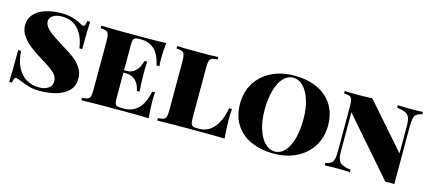

<svg xmlns="http://www.w3.org/2000/svg" viewBox="-51 -1061 3386 1513"><g transform="rotate(15 1642.0 -304.0)"><path d="M462.4 -585Q478 -576.2 484.1 -573.5Q490.2 -570.8 496.6 -570.8Q505.9 -570.8 510.7 -581.5Q515.6 -592.3 518.6 -615.2H541.5Q536.6 -550.3 536.6 -391.1H513.7Q504.4 -459.5 477.5 -505.9Q450.7 -552.2 410.6 -575.2Q370.6 -598.1 321.3 -598.1Q273.9 -598.1 245.6 -580.3Q217.3 -562.5 217.3 -533.2Q217.3 -508.3 235.1 -485.6Q252.9 -462.9 282 -441.9Q311 -420.9 368.2 -384.8L380.4 -377Q439.5 -342.3 477.8 -313.5Q516.1 -284.7 542.2 -245.4Q568.4 -206.1 568.4 -155.8Q568.4 -100.6 533.9 -62.5Q499.5 -24.4 437.5 -5.1Q375.5 14.2 293.5 14.2Q249.5 14.2 214.6 4.6Q179.7 -4.9 138.7 -21.5L127.4 -25.9Q101.1 -37.1 92.3 -37.1Q83.5 -37.1 78.6 -26.9Q73.7 -16.6 70.3 6.8H47.4Q51.3 -53.2 51.3 -252.9H74.7Q79.6 -176.3 106 -122.1Q132.3 -67.9 178.2 -39.6Q224.1 -11.2 286.6 -11.2Q329.1 -11.2 359.4 -30.3Q389.6 -49.3 389.6 -87.9Q389.6 -112.8 377.2 -132.6Q364.7 -152.3 339.1 -172.1Q313.5 -191.9 266.6 -221.2Q199.2 -261.7 154.1 -295.7Q108.9 -329.6 80.8 -369.9Q52.7 -410.2 52.7 -456.1Q52.7 -510.3 85.7 -547.4Q118.7 -584.5 176.8 -603.3Q234.9 -622.1 310.5 -622.1Q395 -622.1 462.4 -585Z M1183.6 0Q1118.7 -2.9 964.4 -2.9Q744.6 -2.9 634.3 0V-20Q666.5 -21.5 680.9 -27.8Q695.3 -34.2 700.4 -51.3Q705.6 -68.4 705.6 -106V-502Q705.6 -539.6 700.2 -556.6Q694.8 -573.7 680.4 -580.1Q666 -586.4 634.3 -587.9V-607.9Q744.6 -605 964.4 -605Q1104.5 -605 1163.6 -607.9Q1156.2 -531.7 1156.2 -480Q1156.2 -439 1159.7 -418H1136.2Q1116.2 -507.3 1072.8 -546.1Q1029.3 -585 962.4 -585H949.7Q930.7 -585 919.9 -581.1Q909.2 -577.1 903.8 -565.9Q898.4 -554.7 898.4 -532.2V-315.9H921.4Q954.6 -315.9 978.3 -333.3Q1002 -350.6 1015.6 -376.2Q1029.3 -401.9 1034.7 -428.2H1057.6Q1054.2 -391.1 1054.2 -351.6L1054.7 -306.2Q1054.7 -257.3 1060.5 -184.1H1037.6Q1030.3 -231.9 1000.2 -263.9Q970.2 -295.9 921.4 -295.9H898.4V-76.2Q898.4 -53.7 903.8 -42.2Q909.2 -30.8 919.9 -26.9Q930.7 -22.9 949.7 -22.9H972.7Q1042.5 -22.9 1089.1 -66.7Q1135.7 -110.4 1156.2 -210H1179.7Q1176.3 -183.1 1176.3 -138.2Q1176.3 -83 1183.6 0Z M1517.6 -502V-85.9Q1517.6 -59.1 1522.9 -45.4Q1528.3 -31.7 1539.1 -27.3Q1549.8 -22.9 1568.8 -22.9H1591.8Q1632.8 -22.9 1669.2 -44.7Q1705.6 -66.4 1733.6 -115Q1761.7 -163.6 1775.4 -240.2H1798.8Q1795.4 -209 1795.4 -158.2Q1795.4 -94.7 1802.7 0Q1737.8 -2.9 1583.5 -2.9Q1363.8 -2.9 1253.4 0V-20Q1285.6 -21.5 1300 -27.8Q1314.5 -34.2 1319.6 -51.3Q1324.7 -68.4 1324.7 -106V-502Q1324.7 -539.6 1319.3 -556.6Q1314 -573.7 1299.6 -580.1Q1285.2 -586.4 1253.4 -587.9V-607.9Q1310.5 -605 1431.6 -605Q1533.7 -605 1588.4 -607.9V-587.9Q1556.2 -586.4 1542 -580.1Q1527.8 -573.7 1522.7 -556.9Q1517.6 -540 1517.6 -502Z M2564 -310.1Q2564 -214.4 2518.3 -140.9Q2472.7 -67.4 2391.4 -26.6Q2310.1 14.2 2206.1 14.2Q2099.1 14.2 2018.3 -22.7Q1937.5 -59.6 1893.3 -129.9Q1849.1 -200.2 1849.1 -297.9Q1849.1 -393.6 1894.5 -467.3Q1939.9 -541 2021.5 -581.5Q2103 -622.1 2207 -622.1Q2314 -622.1 2394.8 -585.2Q2475.6 -548.3 2519.8 -478Q2564 -407.7 2564 -310.1ZM2048.8 -301.8Q2048.8 -212.9 2070.3 -145.3Q2091.8 -77.6 2128.7 -40.8Q2165.5 -3.9 2210 -3.9Q2256.3 -3.9 2291.3 -42.2Q2326.2 -80.6 2345 -149.2Q2363.8 -217.8 2363.8 -306.2Q2363.8 -395 2342.3 -462.9Q2320.8 -530.8 2284.2 -567.4Q2247.6 -604 2203.1 -604Q2156.7 -604 2121.8 -565.7Q2086.9 -527.3 2067.9 -458.7Q2048.8 -390.1 2048.8 -301.8Z M3187.5 -461.9V0Q3169.9 -1.5 3150.9 -1.5Q3132.8 -1.5 3114.3 0L2714.4 -459V-146Q2714.4 -98.1 2723.1 -74.2Q2731.9 -50.3 2754.6 -38.6Q2777.3 -26.9 2825.2 -20V0Q2776.4 -2.9 2703.1 -2.9Q2650.4 -2.9 2620.1 0V-20Q2651.9 -26.9 2666.5 -38.3Q2681.2 -49.8 2686.3 -73.7Q2691.4 -97.7 2691.4 -146V-502Q2691.4 -539.6 2686 -556.6Q2680.7 -573.7 2666.3 -580.1Q2651.9 -586.4 2620.1 -587.9V-607.9Q2650.4 -605 2703.1 -605Q2785.2 -605 2845.2 -607.9L3164.6 -244.1V-461.9Q3164.6 -510.3 3155.8 -534.2Q3147 -558.1 3124.3 -569.6Q3101.6 -581.1 3053.2 -587.9V-607.9Q3103 -605 3175.3 -605Q3228.5 -605 3258.3 -607.9V-587.9Q3226.6 -581.5 3212.2 -569.8Q3197.8 -558.1 3192.6 -534.4Q3187.5 -510.7 3187.5 -461.9Z"/></g></svg>

Font: TypoPRO Playfair Display SC
Style: Regular
Weight: 900
Designer: Claus Eggers Sørensen
Foundry: Claus Eggers Sørensen
Version: Version 1.004;PS 001.004;hotconv 1.0.70;makeotf.lib2.5.58329